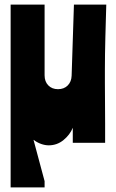

<svg xmlns="http://www.w3.org/2000/svg" viewBox="-20 -618 501 831"><path d="M26 -598H173V-292Q173 -265 189 -248.5Q205 -232 231 -232Q257 -232 273 -248Q289 -264 290 -290L300 -598H440Q439 -565 438 -528.5Q437 -492 436 -455.5Q435 -419 434.5 -383Q434 -347 434 -315Q434 -296 434 -258Q434 -220 434.5 -175Q435 -130 435 -83Q435 -36 435 0H295V-65Q283 -35 255 -12Q227 11 191 11Q175 11 158 5Q141 -1 125 -13L173 166V193H26Z"/></svg>

Font: Ranchers
Style: Regular
Weight: 400
Designer: Pablo Impallari, Brenda Gallo
Foundry: Pablo Impallari, Brenda Gallo
Version: Version 1.000; ttfautohint (v0.8) -G 200 -r 50